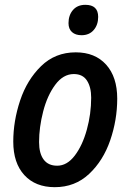

<svg xmlns="http://www.w3.org/2000/svg" viewBox="-20 -767 540 796"><path d="M35 -180Q35 -265 63.5 -350.5Q92 -436 150.5 -493Q209 -550 294 -550Q374 -550 420 -499Q466 -448 466 -358Q466 -270 437 -185.5Q408 -101 349.5 -46Q291 9 207 9Q127 9 81 -41Q35 -91 35 -180ZM358 -362Q358 -406 340.5 -433Q323 -460 286 -460Q242 -460 209 -415.5Q176 -371 159 -305Q142 -239 142 -178Q142 -131 161 -105.5Q180 -80 217 -80Q258 -80 290 -122Q322 -164 340 -229.5Q358 -295 358 -362ZM264 -671Q264 -704 282.5 -725.5Q301 -747 334 -747Q387 -747 387 -697Q387 -664 368.5 -642.5Q350 -621 318 -621Q293 -621 278.5 -634Q264 -647 264 -671Z"/></svg>

Font: Noto Sans UI NarrowMedium
Style: Italic
Weight: 500
Width: 4
Italic angle: -12°
Designer: Monotype Design Team
Foundry: Monotype Imaging Inc.
Version: Version 1.001